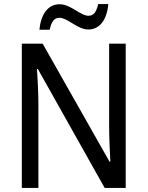

<svg xmlns="http://www.w3.org/2000/svg" viewBox="-20 -930 730 950"><path d="M175 -783H226C234 -822 248 -842 274 -842C314 -842 364 -784 417 -784C473 -784 509 -832 516 -910H466C457 -873 445 -852 418 -852C378 -852 330 -909 275 -909C215 -909 182 -856 175 -783ZM602 0V-714H520V-302C520 -247 524 -172 526 -130H522L191 -714H88V0H170V-413C170 -475 166 -539 163 -589H167L498 0Z"/></svg>

Font: Noto Sans Ethiopic SemiCondensed
Style: Regular
Weight: 400
Width: 4
Designer: Monotype Design Team
Foundry: Monotype Imaging Inc.
Version: Version 2.102